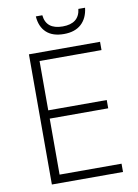

<svg xmlns="http://www.w3.org/2000/svg" viewBox="-98 -973 748 1037"><g transform="rotate(-10 276.0 -454.5)"><path d="M490.7 0H100.6V-713.9H490.7V-668.5H150.9V-397.9H471.7V-352.5H150.9V-45.4H490.7ZM442.9 -909.2Q436.5 -852.5 401.9 -820.8Q367.2 -789.1 306.6 -789.1Q244.6 -789.1 210.7 -820.6Q176.8 -852.1 172.9 -909.2H208.5Q216.3 -830.6 307.1 -830.6Q397 -830.6 406.2 -909.2Z"/></g></svg>

Font: Open Sans Light
Style: Regular
Weight: 300
Designer: Monotype Design Team
Foundry: Monotype Imaging Inc.
Version: Version 3.000; ttfautohint (v1.8.4)